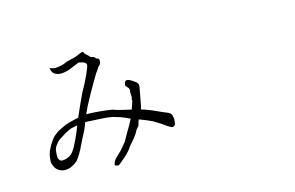

<svg xmlns="http://www.w3.org/2000/svg" viewBox="-86 -882 1673 1090"><g transform="rotate(-15 750.0 -337.0)"><path d="M318.4 -278.3Q293.9 -273.4 286.1 -271.5Q274.4 -267.6 248 -253.9Q231.4 -244.1 208 -228.5Q197.3 -221.7 186.5 -207Q174.8 -193.4 171.9 -183.6Q169.9 -178.7 168 -160.2Q167 -151.4 167 -139.6Q167 -127.9 168.9 -124Q176.8 -112.3 179.7 -110.4Q189.5 -106.4 204.1 -109.4Q218.8 -112.3 232.4 -119.1Q242.2 -124 252.9 -136.7Q258.8 -143.6 268.6 -159.2Q276.4 -172.9 290 -201.2Q296.9 -216.8 308.6 -242.2Q315.4 -260.7 321.3 -275.4L322.3 -279.3ZM789.1 -162.1 767.6 -175.8 745.1 -189.5Q711.9 -205.1 675.8 -218.8Q671.9 -219.7 668.9 -220.7Q665 -211.9 664.1 -209Q660.2 -190.4 657.2 -185.5Q641.6 -169.9 636.7 -158.2Q631.8 -147.5 613.3 -124Q592.8 -98.6 586.9 -93.8Q580.1 -85.9 575.2 -78.1Q573.2 -73.2 561.5 -60.1Q549.8 -46.9 533.7 -32.7Q517.6 -18.6 505.4 -8.8Q493.2 1 492.2 1Q488.3 1 481 -0.5Q473.6 -2 469.7 -4.9Q470.7 -9.8 471.7 -13.2Q472.7 -16.6 474.6 -22.5Q477.5 -30.3 486.3 -40Q494.1 -48.8 502 -55.7Q518.6 -69.3 538.1 -93.3Q557.6 -117.2 559.6 -119.1Q583 -162.1 608.4 -204.1Q609.4 -208 620.1 -226.6Q624 -233.4 626 -237.3Q622.1 -239.3 620.1 -240.2H618.2L604.5 -247.1Q585 -255.9 573.2 -259.8Q539.1 -270.5 531.2 -272.5Q494.1 -279.3 477.5 -279.3Q473.6 -279.3 426.8 -282.2Q384.8 -284.2 373 -285.2H372.1L371.1 -283.2Q355.5 -242.2 347.7 -229.5Q339.8 -214.8 328.1 -191.4Q316.4 -168 304.7 -143.6Q294.9 -125 281.2 -103.5Q268.6 -84 256.8 -76.2Q242.2 -64.5 221.7 -56.6Q207 -51.8 189.5 -51.8Q177.7 -51.8 164.1 -57.6Q150.4 -64.5 141.6 -74.2Q134.8 -83 128.9 -96.7Q123 -113.3 124 -121.1Q126 -154.3 133.8 -174.8Q147.5 -208 172.9 -242.2Q182.6 -254.9 210 -274.4L235.4 -287.1Q260.7 -298.8 262.7 -299.8Q284.2 -306.6 312.5 -313.5Q326.2 -316.4 337.9 -319.3H338.9L339.8 -320.3Q360.4 -369.1 368.2 -384.8Q386.7 -423.8 394 -440.4Q401.4 -457 409.2 -469.7Q417 -483.4 420.9 -491.2Q424.8 -499 431.6 -512.7Q438.5 -527.3 446.3 -543Q453.1 -558.6 459 -573.2Q465.8 -587.9 465.8 -595.7Q465.8 -604.5 459 -609.4Q453.1 -614.3 445.3 -616.2Q421.9 -622.1 419.9 -621.1L418.9 -620.1Q416 -619.1 374 -601.6Q358.4 -594.7 342.3 -590.8Q326.2 -586.9 309.6 -586.9Q287.1 -586.9 270.5 -599.6Q260.7 -605.5 254.9 -632.8Q257.8 -632.8 260.7 -631.8Q263.7 -630.9 267.6 -629.9Q270.5 -628.9 272.5 -627.9Q274.4 -627.9 275.4 -627Q278.3 -626 286.1 -626Q296.9 -626 314.5 -628.9Q332 -631.8 342.8 -636.7Q346.7 -638.7 353 -641.1Q359.4 -643.6 363.3 -644.5Q414.1 -656.2 421.9 -660.2Q433.6 -666 444.3 -669.9Q454.1 -673.8 460 -674.8Q460.9 -673.8 463.9 -670.9Q467.8 -666 467.8 -663.1V-662.1V-660.2H470.7H471.7Q471.7 -660.2 471.7 -659.2Q475.6 -653.3 479.5 -650.4Q485.4 -648.4 490.2 -640.6Q494.1 -635.7 497.1 -634.8Q500 -631.8 502 -631.8H505.9Q508.8 -630.9 512.7 -629.9L516.6 -627Q519.5 -624 521.5 -624Q522.5 -624 522.5 -621.1Q522.5 -617.2 529.3 -616.2Q535.2 -615.2 537.1 -613.3Q539.1 -611.3 540 -608.4Q542 -607.4 542 -601.6L541 -597.7V-596.7V-595.7Q541 -591.8 540 -586.9Q539.1 -584 535.6 -579.6Q532.2 -575.2 528.3 -572.3Q523.4 -569.3 521.5 -563.5Q520.5 -559.6 502 -535.2Q498 -529.3 476.6 -492.2Q458 -460.9 447.3 -441.4Q419.9 -392.6 410.2 -373Q399.4 -349.6 389.6 -329.1L388.7 -326.2H392.6Q401.4 -326.2 409.2 -326.2Q442.4 -325.2 489.3 -320.3Q542 -314.5 549.8 -309.6Q558.6 -304.7 632.8 -288.1Q638.7 -286.1 645.5 -285.2Q645.5 -286.1 645.5 -287.1Q650.4 -299.8 655.3 -315.4Q661.1 -332 661.1 -332Q658.2 -344.7 662.1 -347.7Q662.1 -348.6 663.1 -354.5Q663.1 -358.4 663.1 -362.3Q662.1 -369.1 662.1 -373Q663.1 -377 662.1 -381.8Q663.1 -386.7 663.1 -391.6Q664.1 -397.5 662.1 -402.3Q661.1 -407.2 656.2 -412.1Q651.4 -416 651.4 -418Q651.4 -419.9 646.5 -421.9Q645.5 -421.9 644.5 -426.8Q643.6 -433.6 647.5 -442.4Q651.4 -453.1 658.2 -454.1Q665 -455.1 674.3 -451.2Q683.6 -447.3 693.4 -440.4Q704.1 -433.6 710.9 -427.7Q716.8 -422.9 719.7 -416Q723.6 -406.2 717.8 -381.8Q716.8 -377 708 -328.1Q699.2 -281.2 695.3 -272.5Q718.8 -265.6 730.5 -260.7Q754.9 -252 784.2 -238.3Q813.5 -224.6 829.1 -218.8Q845.7 -212.9 852.5 -206.1Q859.4 -199.2 860.4 -192.4Q862.3 -186.5 863.3 -179.2Q864.3 -171.9 863.3 -159.7Q862.3 -147.5 860.4 -141.6Q859.4 -136.7 852.1 -132.3Q844.7 -127.9 839.8 -129.9Q835 -131.8 826.2 -136.7Q817.4 -141.6 809.6 -147.5Q799.8 -154.3 789.1 -162.1Z"/></g></svg>

Font: ToneOZ-YinPZ-Tsuipita-TC
Style: Regular
Weight: 400
Designer: ÂÆ£ÂøóÂáåJeffrey Xuan(jeffreyx@gmail.com, ToneOZ.com) ÈòøÂù§(cjkFonts)
Foundry: ToneOZ
Version: Version 0.24071